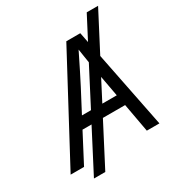

<svg xmlns="http://www.w3.org/2000/svg" viewBox="-242 -957 1105 1187"><g transform="rotate(-30 310.0 -363.0)"><path d="M636.2 -819.3 492.7 -543.9 601.1 0H511.2L474.1 -204.1H315.4L161.1 92.8H80.1L234.4 -204.1H169.9L63 0H-32.7L356.4 -727.5H456.1L470.2 -656.2L555.2 -819.3ZM275.4 -282.2 412.1 -545.4Q408.7 -566.4 404.8 -591.1Q400.9 -615.7 396.5 -645Q360.8 -572.3 336.9 -524.7Q313 -477.1 293 -438.5L210.9 -282.2ZM432.6 -429.2 356.4 -282.2H459.5Z"/></g></svg>

Font: Inter Display
Style: Italic
Weight: 400
Italic angle: -9.39999°
Designer: Rasmus Andersson
Foundry: rsms
Version: Version 4.000;git-a52131595